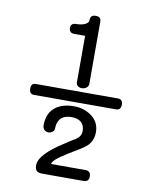

<svg xmlns="http://www.w3.org/2000/svg" viewBox="-88 -735 739 931"><g transform="rotate(10 281.0 -269.5)"><path d="M280.3 -218.8Q228.5 -218.8 194.3 -196.3Q150.4 -166 150.4 -102.5Q150.4 -88.9 159.2 -80.1Q167 -73.2 178.7 -72.3Q190.4 -72.3 198.2 -79.1Q208 -85.9 208 -97.7Q208 -124 220.7 -141.6Q238.3 -165 278.3 -165Q310.5 -165 327.1 -148.4Q341.8 -133.8 341.8 -107.4Q341.8 -87.9 328.1 -74.2Q319.3 -65.4 289.1 -47.9L260.7 -29.3Q207 4.9 179.7 34.2Q148.4 66.4 148.4 94.7Q148.4 115.2 158.2 123Q166 129.9 186.5 129.9H387.7Q415 129.9 414.1 102.5Q414.1 76.2 387.7 76.2H218.8Q219.7 65.4 235.4 51.8Q252.9 36.1 293.9 10.7L321.3 -5.9Q365.2 -31.2 380.9 -46.9Q406.2 -73.2 406.2 -113.3Q406.2 -164.1 364.3 -193.4Q328.1 -218.8 280.3 -218.8ZM273.4 -357.4V-335.9Q273.4 -324.2 282.2 -317.4Q291 -311.5 303.7 -311.5Q315.4 -312.5 324.2 -319.3Q334 -326.2 334 -338.9V-645.5Q334 -668.9 307.6 -668.9Q281.2 -668.9 281.2 -643.6Q281.2 -627 257.8 -619.1Q241.2 -613.3 219.7 -613.3Q194.3 -613.3 194.3 -588.9Q195.3 -564.5 219.7 -564.5H273.4ZM482.4 -293H79.1Q54.7 -293 55.7 -266.6Q55.7 -239.3 79.1 -239.3H482.4Q506.8 -239.3 506.8 -266.6Q506.8 -293 482.4 -293Z"/></g></svg>

Font: Gulim
Style: Regular
Weight: 400
Version: Version 2.21